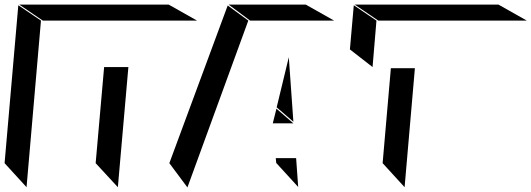

<svg xmlns="http://www.w3.org/2000/svg" viewBox="-102 -826 2322 839"><path d="M759 -736 635 -806H-18L85 -736ZM14 -8 77 -736 -22 -803 -82 -113ZM413 -8 459 -533H353L316 -113Z M1358 -736 1234 -806H897L991 -736ZM983 -736 893 -802 638 -113 717 -7ZM1107 -357 1180 -294 1160 -576ZM1090 -287H1180L1106 -351ZM1201 -9 1192 -135H1103L1105 -114Z M2200 -736 2076 -806H1448L1551 -736ZM1526 -533 1543 -736 1444 -803 1427 -610ZM1666 -8 1711 -528H1606L1570 -113Z"/></svg>

Font: FFF_HK Layer Middle
Style: Regular
Weight: 400
Italic angle: -5°
Designer: bBox Type GmbH
Foundry: bBox Type GmbH
Version: Version 0.002